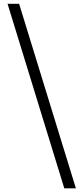

<svg xmlns="http://www.w3.org/2000/svg" viewBox="-20 -813 440 1011"><path d="M379.6 178.6H318.5L19.8 -792.9H80.7Z"/></svg>

Font: Noto Serif HK
Style: Regular
Weight: 200
Designer: Ryoko NISHIZUKA 西塚涼子 (kana & ideographs); Frank Grießhammer (Latin, Greek & Cyrillic); Wenlong ZHANG 张文龙 (bopomofo); San
Foundry: Adobe
Version: Version 2.001;hotconv 1.1.0;makeotfexe 2.6.0